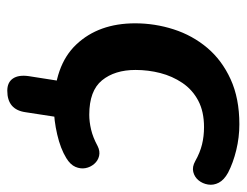

<svg xmlns="http://www.w3.org/2000/svg" viewBox="-95 -444 677 527"><g transform="rotate(90 243.5 -180.5)"><path d="M277 10Q160 10 102 -51.5Q44 -113 44 -213Q44 -267 60.5 -318.5Q77 -370 111 -410.5Q145 -451 197.5 -475Q250 -499 321 -499Q357 -499 392 -490.5Q427 -482 454 -468Q474 -457 481.5 -442.5Q489 -428 486.5 -413Q484 -398 475 -387Q466 -376 452 -372.5Q438 -369 422 -378Q399 -391 376.5 -396.5Q354 -402 329 -402Q286 -402 256 -386Q226 -370 207.5 -342.5Q189 -315 180.5 -282Q172 -249 172 -214Q172 -157 200.5 -122Q229 -87 295 -87Q314 -87 335.5 -92Q357 -97 381 -110Q395 -117 408 -114Q421 -111 430 -100.5Q439 -90 441.5 -76.5Q444 -63 438 -49Q432 -35 414 -24Q388 -8 349 1Q310 10 277 10ZM229 138Q206 138 195.5 122.5Q185 107 189 79L210 -55H310L288 88Q281 138 229 138Z"/></g></svg>

Font: Nunito Variable Extra Light
Style: Italic
Weight: 200
Italic angle: -9°
Designer: Vernon Adams
Foundry: Vernon Adams
Version: Version 3.602